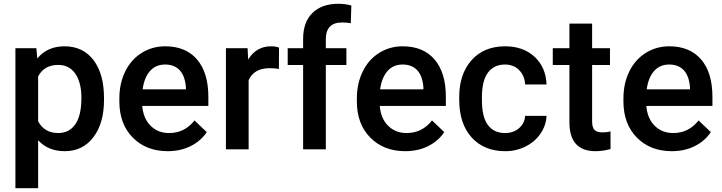

<svg xmlns="http://www.w3.org/2000/svg" viewBox="-20 -780 3773 1003"><path d="M523.4 -258.8Q523.4 -136.2 467.8 -63.2Q412.1 9.8 318.4 9.8Q231.4 9.8 179.2 -47.4V203.1H60.5V-528.3H169.9L174.8 -474.6Q227.1 -538.1 316.9 -538.1Q413.6 -538.1 468.5 -466.1Q523.4 -394 523.4 -266.1ZM405.3 -269Q405.3 -348.1 373.8 -394.5Q342.3 -440.9 283.7 -440.9Q210.9 -440.9 179.2 -380.9V-146.5Q211.4 -85 284.7 -85Q341.3 -85 373.3 -130.6Q405.3 -176.3 405.3 -269Z M856.4 9.8Q743.7 9.8 673.6 -61.3Q603.5 -132.3 603.5 -250.5V-265.1Q603.5 -344.2 634 -406.5Q664.6 -468.8 719.7 -503.4Q774.9 -538.1 842.8 -538.1Q950.7 -538.1 1009.5 -469.2Q1068.4 -400.4 1068.4 -274.4V-226.6H723.1Q728.5 -161.1 766.8 -123Q805.2 -85 863.3 -85Q944.8 -85 996.1 -150.9L1060.1 -89.8Q1028.3 -42.5 975.3 -16.4Q922.4 9.8 856.4 9.8ZM842.3 -442.9Q793.5 -442.9 763.4 -408.7Q733.4 -374.5 725.1 -313.5H951.2V-322.3Q947.3 -381.8 919.4 -412.4Q891.6 -442.9 842.3 -442.9Z M1437 -419.9Q1413.6 -423.8 1388.7 -423.8Q1307.1 -423.8 1278.8 -361.3V0H1160.2V-528.3H1273.4L1276.4 -469.2Q1319.3 -538.1 1395.5 -538.1Q1420.9 -538.1 1437.5 -531.2Z M1563.5 0V-440.4H1482.9V-528.3H1563.5V-576.7Q1563.5 -664.6 1612.3 -712.4Q1661.1 -760.3 1749 -760.3Q1780.3 -760.3 1815.4 -751.5L1812.5 -658.7Q1793 -662.6 1767.1 -662.6Q1682.1 -662.6 1682.1 -575.2V-528.3H1789.6V-440.4H1682.1V0Z M2097.2 9.8Q1984.4 9.8 1914.3 -61.3Q1844.2 -132.3 1844.2 -250.5V-265.1Q1844.2 -344.2 1874.8 -406.5Q1905.3 -468.8 1960.4 -503.4Q2015.6 -538.1 2083.5 -538.1Q2191.4 -538.1 2250.2 -469.2Q2309.1 -400.4 2309.1 -274.4V-226.6H1963.9Q1969.2 -161.1 2007.6 -123Q2045.9 -85 2104 -85Q2185.5 -85 2236.8 -150.9L2300.8 -89.8Q2269 -42.5 2216.1 -16.4Q2163.1 9.8 2097.2 9.8ZM2083 -442.9Q2034.2 -442.9 2004.2 -408.7Q1974.1 -374.5 1965.8 -313.5H2191.9V-322.3Q2188 -381.8 2160.2 -412.4Q2132.3 -442.9 2083 -442.9Z M2618.2 -85Q2662.6 -85 2691.9 -110.8Q2721.2 -136.7 2723.1 -174.8H2835Q2833 -125.5 2804.2 -82.8Q2775.4 -40 2726.1 -15.1Q2676.8 9.8 2619.6 9.8Q2508.8 9.8 2443.8 -62Q2378.9 -133.8 2378.9 -260.3V-272.5Q2378.9 -393.1 2443.4 -465.6Q2507.8 -538.1 2619.1 -538.1Q2713.4 -538.1 2772.7 -483.2Q2832 -428.2 2835 -338.9H2723.1Q2721.2 -384.3 2692.1 -413.6Q2663.1 -442.9 2618.2 -442.9Q2560.5 -442.9 2529.3 -401.1Q2498 -359.4 2497.6 -274.4V-255.4Q2497.6 -169.4 2528.6 -127.2Q2559.6 -85 2618.2 -85Z M3073.2 -656.7V-528.3H3166.5V-440.4H3073.2V-145.5Q3073.2 -115.2 3085.2 -101.8Q3097.2 -88.4 3127.9 -88.4Q3148.4 -88.4 3169.4 -93.3V-1.5Q3128.9 9.8 3091.3 9.8Q2954.6 9.8 2954.6 -141.1V-440.4H2867.7V-528.3H2954.6V-656.7Z M3489.7 9.8Q3377 9.8 3306.9 -61.3Q3236.8 -132.3 3236.8 -250.5V-265.1Q3236.8 -344.2 3267.3 -406.5Q3297.9 -468.8 3353 -503.4Q3408.2 -538.1 3476.1 -538.1Q3584 -538.1 3642.8 -469.2Q3701.7 -400.4 3701.7 -274.4V-226.6H3356.4Q3361.8 -161.1 3400.1 -123Q3438.5 -85 3496.6 -85Q3578.1 -85 3629.4 -150.9L3693.4 -89.8Q3661.6 -42.5 3608.6 -16.4Q3555.7 9.8 3489.7 9.8ZM3475.6 -442.9Q3426.8 -442.9 3396.7 -408.7Q3366.7 -374.5 3358.4 -313.5H3584.5V-322.3Q3580.6 -381.8 3552.7 -412.4Q3524.9 -442.9 3475.6 -442.9Z"/></svg>

Font: Vazir Medium UI
Style: Medium-UI
Weight: 500
Designer: Saber Rastikerdar
Foundry: Saber Rastikerdar
Version: Version 30.0.0